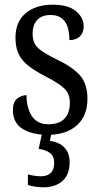

<svg xmlns="http://www.w3.org/2000/svg" viewBox="-20 -565 428 819"><path d="M184 10Q115 10 75 -16Q35 -42 35 -95Q35 -131 54 -145Q73 -159 93 -159Q93 -106 115.5 -70.5Q138 -35 187 -35Q233 -35 255.5 -59.5Q278 -84 278 -126Q278 -163 257 -185Q236 -207 180 -236Q133 -260 103.5 -282.5Q74 -305 60 -333.5Q46 -362 46 -405Q46 -472 89.5 -508.5Q133 -545 204 -545Q271 -545 304 -517.5Q337 -490 337 -452Q337 -426 321 -410Q305 -394 276 -394Q276 -501 196 -501Q157 -501 138 -479Q119 -457 119 -422Q119 -381 143 -359.5Q167 -338 223 -311Q290 -279 321.5 -243Q353 -207 353 -144Q353 -71 308 -30.5Q263 10 184 10ZM164 234Q151 234 132.5 231.5Q114 229 99 224V179Q131 187 155 187Q180 187 195.5 173.5Q211 160 211 130Q211 100 192.5 87Q174 74 145 70L162 -9H202L193 36Q232 41 254.5 64Q277 87 277 127Q277 180 246.5 207Q216 234 164 234Z"/></svg>

Font: Noto Serif Armenian Condensed
Style: Regular
Weight: 400
Width: 3
Designer: Monotype Design Team
Foundry: Monotype Imaging Inc.
Version: Version 2.008; ttfautohint (v1.8.4.7-5d5b)